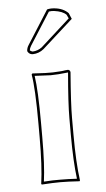

<svg xmlns="http://www.w3.org/2000/svg" viewBox="-51 -712 412 749"><g transform="rotate(-5 155.0 -337.5)"><path d="M89.8 -234.9Q89.8 -374 80.1 -428.2L83 -432.1Q89.8 -432.1 107.4 -430.7Q138.2 -428.7 153.8 -429.2Q158.7 -429.2 163.3 -429.2Q168 -429.2 172.4 -429.7Q176.8 -430.2 180.9 -430.2Q185.1 -430.2 189.9 -430.7Q194.8 -431.2 197.5 -431.2Q200.2 -431.2 205.1 -432.1Q210 -433.1 211.4 -433.1Q212.9 -433.1 217.8 -433.6L223.1 -434.1Q231.4 -432.1 231.9 -423.8Q222.2 -301.3 222.2 -246.1V-180.2Q222.2 -70.8 231.9 0L230 2.9Q184.1 0 155.8 0Q125.5 0 82 2.9L80.1 0Q89.8 -68.4 89.8 -180.2ZM162.1 -675.8Q168.5 -677.7 178.2 -678.2Q218.3 -678.2 241.7 -657.2Q243.7 -655.3 245.1 -653.8L254.9 -630.9L134.8 -522.9Q115.7 -507.3 91.8 -506.8Q79.1 -506.8 72.3 -517.6Q71.3 -520 70.8 -521Q71.3 -533.7 79.1 -544.9ZM100.1 -234.9V-180.2Q100.1 -72.3 91.3 -7.8Q126.5 -10.3 155.8 -9.8Q186 -9.8 220.7 -7.8Q211.9 -76.7 211.9 -180.2V-246.1Q211.9 -304.2 222.2 -423.8Q180.2 -418.9 153.8 -418.9Q143.6 -418.9 91.3 -421.9Q100.1 -364.3 100.1 -234.9ZM168.5 -667 87.4 -539.6Q82 -530.8 81.1 -522.5Q85.9 -518.6 91.8 -517.1Q112.3 -518.1 128.4 -530.3L243.2 -633.8L236.3 -648.4Q222.2 -663.1 188.5 -667.5Q182.6 -668 178.2 -668Q173.3 -667.5 168.5 -667Z"/></g></svg>

Font: Linux Biolinum Outline O
Style: Bold
Weight: 700
Designer: Philipp H. Poll
Foundry: Philipp H. Poll
Version: Version 0.9.2